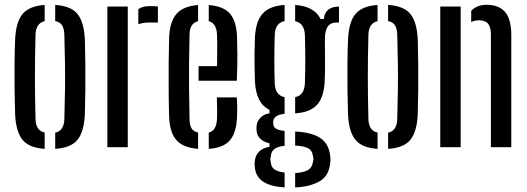

<svg xmlns="http://www.w3.org/2000/svg" viewBox="-20 -628 2250 819"><path d="M44.5 -140Q43 -186 42.2 -242.5Q41.5 -299 42 -356Q42.5 -413 44.5 -460Q48 -533.5 75.8 -567.8Q103.5 -602 170.5 -607V-537.5Q133 -529.5 131.5 -480Q129 -383 129 -299.8Q129 -216.5 131.5 -120Q133 -70.5 170.5 -62.5V7Q103.5 2.5 75.8 -32Q48 -66.5 44.5 -140ZM215.5 7V-62Q253 -70 254.5 -120Q256.5 -185 257.2 -242.5Q258 -300 257.2 -357.8Q256.5 -415.5 254.5 -480Q253.5 -506.5 244.8 -520.2Q236 -534 215.5 -538V-607Q283.5 -602.5 311 -567.8Q338.5 -533 342 -460Q343.5 -414 344 -357.5Q344.5 -301 344 -244.2Q343.5 -187.5 342 -140Q338.5 -67 311 -32.2Q283.5 2.5 215.5 7Z M570 -524.5V-589Q588 -602 619 -602Q628.5 -602 638 -601.5Q647.5 -601 653.5 -600.5V-532H620Q590 -532 570 -524.5ZM438 0V-600H525V0Z M827 -283.5V-346H906Q906.5 -392.5 906.5 -429.5Q906.5 -466.5 905.5 -482.5Q903 -529 870.5 -537.5V-606.5Q932 -602 960 -570.8Q988 -539.5 991 -473.5Q992 -452 992.5 -398.5Q993 -345 990 -283.5ZM701.5 -128Q700 -174.5 699.5 -236.5Q699 -298.5 699.5 -360.8Q700 -423 701.5 -470.5Q705 -538 734 -570Q763 -602 825 -606.5V-537.5Q790 -529.5 788.5 -482.5Q787 -417 786.5 -359Q786 -301 786.5 -243Q787 -185 788.5 -120Q789 -93 797.5 -79.8Q806 -66.5 825 -62.5V7Q761.5 2 733 -29.8Q704.5 -61.5 701.5 -128ZM870.5 7V-62.5Q903 -70 905.5 -120Q906.5 -137 906.2 -160.2Q906 -183.5 905 -212.5H990Q991.5 -194.5 991.8 -170.8Q992 -147 991 -128Q988 -61 960.5 -29.2Q933 2.5 870.5 7Z M1194 171.5Q1076.5 164.5 1067.5 89.5Q1065 75 1066.5 63Q1070.5 8.5 1129.5 -2V-16.5Q1078 -29.5 1074.5 -70Q1073.5 -81 1074.5 -91Q1076 -111 1091.2 -126.2Q1106.5 -141.5 1129.5 -144.5V-159.5Q1072 -187 1067.5 -280.5Q1066 -317.5 1065.8 -345.8Q1065.5 -374 1065.8 -402.8Q1066 -431.5 1067.5 -470.5Q1071.5 -538.5 1100.8 -570.5Q1130 -602.5 1194 -607V-538Q1154 -530.5 1152 -480Q1148.5 -369 1152 -271.5Q1154 -221.5 1194 -213.5V-142.5Q1145.5 -137.5 1145.5 -107.5V-102Q1145.5 -87 1156 -79.8Q1166.5 -72.5 1194 -69.5V-6Q1168.5 -4 1152.5 6.2Q1136.5 16.5 1135 40Q1131.5 52 1135 63.5Q1136.5 86.5 1152.8 96Q1169 105.5 1194 108ZM1239 -144.5V-213.5Q1278 -221.5 1280.5 -271.5Q1284 -369 1280.5 -480Q1278 -529.5 1239 -537.5V-607Q1321 -601 1347.5 -547H1361.5Q1366 -599.5 1426 -600V-532H1415Q1366 -532 1366 -463V-437Q1366 -391.5 1366.5 -358.8Q1367 -326 1365 -280.5Q1361.5 -213 1332.2 -180.8Q1303 -148.5 1239 -144.5ZM1239 171.5V110Q1272.5 108.5 1292 98.2Q1311.5 88 1315 62Q1319 51 1315 37.5Q1311.5 12 1292 3.2Q1272.5 -5.5 1239 -7V-67Q1309.5 -63.5 1346 -39.5Q1382.5 -15.5 1388.5 36.5Q1389.5 42.5 1389.8 50.5Q1390 58.5 1388.5 68Q1383 123.5 1341.8 146.2Q1300.5 169 1239 171.5Z M1464.5 -140Q1463 -186 1462.2 -242.5Q1461.5 -299 1462 -356Q1462.5 -413 1464.5 -460Q1468 -533.5 1495.8 -567.8Q1523.5 -602 1590.5 -607V-537.5Q1553 -529.5 1551.5 -480Q1549 -383 1549 -299.8Q1549 -216.5 1551.5 -120Q1553 -70.5 1590.5 -62.5V7Q1523.5 2.5 1495.8 -32Q1468 -66.5 1464.5 -140ZM1635.5 7V-62Q1673 -70 1674.5 -120Q1676.5 -185 1677.2 -242.5Q1678 -300 1677.2 -357.8Q1676.5 -415.5 1674.5 -480Q1673.5 -506.5 1664.8 -520.2Q1656 -534 1635.5 -538V-607Q1703.5 -602.5 1731 -567.8Q1758.5 -533 1762 -460Q1763.5 -414 1764 -357.5Q1764.5 -301 1764 -244.2Q1763.5 -187.5 1762 -140Q1758.5 -67 1731 -32.2Q1703.5 2.5 1635.5 7Z M2074 0V-483Q2073.5 -514 2061.2 -527.8Q2049 -541.5 2023 -541.5Q2006.5 -541.5 1990 -534V-582Q2002.5 -594.5 2018 -601Q2033.5 -607.5 2057 -607.5Q2107.5 -607.5 2134.2 -577.2Q2161 -547 2161 -476.5V0ZM1858 0V-600H1945V0Z"/></svg>

Font: Big Shoulders Stencil Display SemiBold
Style: Regular
Weight: 600
Designer: Patric King
Foundry: XO Type Co
Version: Version 1.000